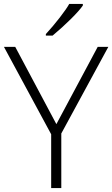

<svg xmlns="http://www.w3.org/2000/svg" viewBox="-20 -951 568 971"><path d="M265.1 -323.2 474.1 -713.9H527.8L290 -275.9V0H238.8V-272L0 -713.9H57.1ZM211.9 -778.8Q247.6 -817.4 282.5 -862.5Q317.4 -907.7 330.1 -931.2H398.9V-922.9Q381.3 -897.5 339.1 -855.5Q296.9 -813.5 246.1 -771H211.9Z"/></svg>

Font: Zoram GWeb Light
Style: Regular
Weight: 300
Foundry: Ascender Corporation
Version: Version 1.000